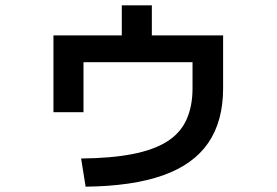

<svg xmlns="http://www.w3.org/2000/svg" viewBox="-20 -662 1040 722"><path d="M285 -66Q398 -67 477.5 -82.5Q557 -98 607 -129Q657 -160 680.5 -210.5Q704 -261 704 -330V-428H294V-240H181V-529H438V-642H551V-529H819V-330Q819 -206 763 -124.5Q707 -43 592.5 -2.5Q478 38 302 40Z"/></svg>

Font: M PLUS 1 SemiBold
Style: Regular
Weight: 600
Designer: Coji Morishita
Foundry: UNDERFOREST DESIGN
Version: Version 1.001